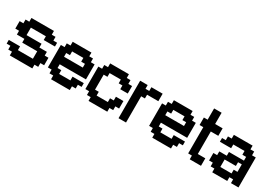

<svg xmlns="http://www.w3.org/2000/svg" viewBox="25 -1434 3151 2218"><g transform="rotate(30 1600.0 -325.0)"><path d="M150 -400H350V-350H500V-400H450V-450H400V-500H100V-450H50V-400H0V-300H50V-250H150V-200H350V-100H150V-150H0V-100H50V-50H100V0H400V-50H450V-100H500V-200H450V-250H350V-300H150Z M650 -350H700V-400H850V-350H900V-300H650ZM600 -450V-400H550V-100H600V-50H650V0H900V-50H950V-100H1000V-150H850V-100H700V-150H650V-200H1000V-400H950V-450H900V-500H650V-450Z M1400 -300H1500V-400H1450V-450H1400V-500H1150V-450H1100V-400H1050V-100H1100V-50H1150V0H1400V-50H1450V-100H1500V-200H1400V-150H1350V-100H1200V-150H1150V-350H1200V-400H1350V-350H1400Z M1650 -450V-500H1550V0H1650V-350H1700V-400H1850V-500H1700V-450Z M2000 -350H2050V-400H2200V-350H2250V-300H2000ZM1950 -450V-400H1900V-100H1950V-50H2000V0H2250V-50H2300V-100H2350V-150H2200V-100H2050V-150H2000V-200H2350V-400H2300V-450H2250V-500H2000V-450Z M2450 -500H2400V-400H2450V-50H2500V0H2650V-100H2550V-400H2650V-500H2550V-650H2450Z M3000 -150V-100H2850V-200H3000V-250H3050V-150ZM2850 -250H2750V-200H2700V-100H2750V-50H2800V0H3000V-50H3050V0H3150V-400H3100V-450H3050V-500H2800V-450H2750V-400H2700V-350H2850V-400H3000V-350H3050V-300H2850Z"/></g></svg>

Font: Analogue OS
Style: Regular
Weight: 400
Designer: AbFarid
Version: Version 1.000